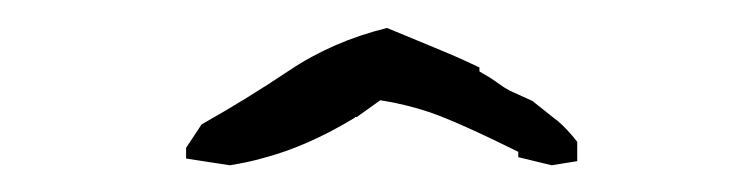

<svg xmlns="http://www.w3.org/2000/svg" viewBox="-20 -827 540 140"><path d="M115.7 -715.8V-719.2L127 -736.3Q159.2 -754.4 190.9 -775.6Q222.7 -796.9 262.2 -806.6Q304.7 -789.1 312 -785.9Q319.3 -782.7 329.6 -777.8V-774.9L337.9 -770L347.7 -763.2L352.1 -760.7L368.2 -753.4Q375.5 -747.6 380.4 -743.7Q385.3 -739.7 386.7 -738.8Q393.6 -732.9 400.9 -723.6V-709.5L382.3 -706.5L357.9 -712.4V-716.3Q314.5 -737.8 293.5 -745.1Q275.9 -751 257.3 -753.9L240.2 -741.7H238.8V-741.2Q204.1 -720.2 172.4 -711.9Q160.6 -708.5 147.5 -706.5L115.7 -711.4Z"/></svg>

Font: Bakudai
Style: Medium
Weight: 500
Version: Version 1.48